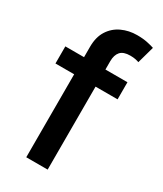

<svg xmlns="http://www.w3.org/2000/svg" viewBox="-192 -834 768 907"><g transform="rotate(30 192.0 -381.0)"><path d="M348.6 -545.9V-452.6H9.8V-545.9ZM111.8 0V-603Q111.8 -655.8 134.5 -691.2Q157.2 -726.6 195.1 -744.1Q232.9 -761.7 277.8 -761.7Q310.5 -761.7 335.2 -756.3Q359.9 -751 371.6 -746.6L345.7 -653.8Q337.9 -656.7 326.2 -659.2Q314.5 -661.6 297.9 -661.6Q260.7 -661.6 244.6 -643.3Q228.5 -625 228.5 -591.3V0Z"/></g></svg>

Font: Inter Cardless
Style: Medium
Weight: 500
Designer: Rasmus Andersson
Foundry: rsms
Version: Version 4.001;git-9221beed3